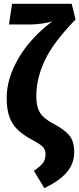

<svg xmlns="http://www.w3.org/2000/svg" viewBox="-20 -762 415 1004"><path d="M375 -660Q258 -540 214 -445.5Q170 -351 170 -262Q170 -221 178.5 -195.5Q187 -170 206.5 -151.5Q226 -133 263 -113Q319 -83 343.5 -52.5Q368 -22 368 33Q368 93 330 138Q292 183 212 222L157 131Q189 110 203.5 91.5Q218 73 218 45Q218 21 205 7Q192 -7 155 -27Q102 -55 72.5 -83.5Q43 -112 29 -151.5Q15 -191 15 -251Q15 -351 76.5 -457Q138 -563 253 -650Q235 -644 201 -639Q167 -634 140 -634H27L43 -742H355Z"/></svg>

Font: Fira Sans Extra Condensed
Style: Bold
Weight: 700
Width: 1
Designer: Carrois Corporate & Edenspiekermann AG
Foundry: Carrois Corporate GbR & Edenspiekermann AG
Version: Version 4.203